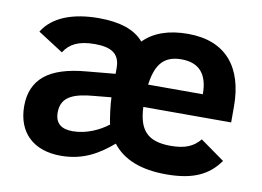

<svg xmlns="http://www.w3.org/2000/svg" viewBox="-64 -622 999 732"><g transform="rotate(10 436.0 -256.0)"><path d="M410 -67C452 -12.3 521.7 15 619 15C722 15 781.8 -13.1 824 -73L730 -140C704.3 -108.2 670.8 -95 617 -95C526.3 -95 492.9 -134.6 489 -223H829V-285C829 -435.4 756.4 -527 609 -527C534.3 -527 477.3 -507 438 -467C404.7 -507 346.7 -527 264 -527C163.4 -527 85.7 -497.7 49 -437L147 -374C168.4 -408.6 202.9 -427 265 -427C324.6 -427 363 -410.4 363 -352V-329L255 -319C181 -313 126.8 -295.8 92.5 -267.5C58.2 -239.2 41 -199.3 41 -148C41 -45.1 105.1 15 211 15C298.4 15 357.2 -22 410 -67ZM376 -135C342.2 -108.6 292 -85 239 -85C193.7 -85 171 -105.3 171 -146C171 -211.8 227.7 -225.7 299 -232L363 -238C363 -216.8 370.9 -152 376 -135ZM704 -310H492C502.1 -378.1 524.4 -427 601 -427C669.7 -427 704 -388 704 -310Z"/></g></svg>

Font: Fog Sans
Style: Bold
Weight: 700
Foundry: Intel Corporation
Version: Version 1.00